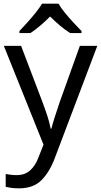

<svg xmlns="http://www.w3.org/2000/svg" viewBox="-20 -786 550 1046"><path d="M1 -536H95L211 -231Q226 -191 238 -154.5Q250 -118 256 -85H260Q266 -110 279 -150.5Q292 -191 306 -232L415 -536H510L279 74Q251 150 206.5 195Q162 240 84 240Q60 240 42 237.5Q24 235 11 232V162Q22 164 37.5 166Q53 168 70 168Q116 168 144.5 142Q173 116 189 73L217 2ZM299 -766Q311 -744 333.5 -716.5Q356 -689 380.5 -662.5Q405 -636 424 -617V-606H362Q336 -622 308 -645.5Q280 -669 253 -696Q226 -669 199 -646Q172 -623 146 -606H86V-617Q105 -637 128.5 -663Q152 -689 174 -716.5Q196 -744 209 -766Z"/></svg>

Font: Noto Sans Lao
Style: Regular
Weight: 400
Designer: Monotype Design Team
Foundry: Monotype Imaging Inc.
Version: Version 2.003; ttfautohint (v1.8.4.7-5d5b)